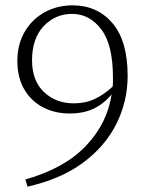

<svg xmlns="http://www.w3.org/2000/svg" viewBox="-20 -684 553 719"><path d="M100 -458Q100 -382 144.5 -339.5Q189 -297 257 -297Q300 -297 335 -313.5Q370 -330 402 -360Q403 -368 403 -376.5Q403 -385 403 -393Q403 -517 359 -574.5Q315 -632 250 -632Q187 -632 143.5 -586Q100 -540 100 -458ZM83 15 75 -12Q221 -53 301.5 -137.5Q382 -222 398 -331Q371 -297 332.5 -278Q294 -259 241 -259Q185 -259 140.5 -282.5Q96 -306 70.5 -350Q45 -394 45 -456Q45 -518 72.5 -565Q100 -612 147 -638Q194 -664 252 -664Q344 -664 401 -597.5Q458 -531 458 -400Q458 -304 415.5 -219.5Q373 -135 290 -74Q207 -13 83 15Z"/></svg>

Font: Source Serif 4 SmText Light
Style: Regular
Weight: 300
Designer: Frank Grießhammer
Foundry: Adobe
Version: Version 4.005;hotconv 1.1.0;makeotfexe 2.6.0